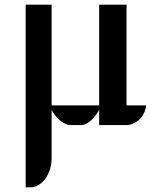

<svg xmlns="http://www.w3.org/2000/svg" viewBox="-20 -531 667 815"><path d="M199.2 139.2Q199.2 165 192.1 187.7Q185.1 210.4 172.6 227.3Q160.2 244.1 143.6 254.2Q127 264.2 107.9 264.2H88.9V-511.2H199.2V-83.5H400.9V-511.2H517.1V-83.5H600.6Q598.6 -66.4 591.1 -51Q583.5 -35.6 572 -24.4Q560.5 -13.2 545.9 -6.6Q531.2 0 515.1 0H400.9V-64Q393.6 -51.8 385 -40.3Q376.5 -28.8 366.5 -19.8Q356.4 -10.7 345.7 -5.4Q335 0 324.2 0H282.2Q269 0 257.1 -5.4Q245.1 -10.7 234.4 -19.8Q223.6 -28.8 214.8 -40.3Q206.1 -51.8 199.2 -64Z"/></svg>

Font: Atomic Age
Style: Regular
Weight: 400
Designer: James Grieshaber
Foundry: James Grieshaber
Version: Version 1.008; ttfautohint (v1.4.1) -l 6 -r 46 -G 0 -x 0 -H 